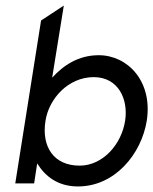

<svg xmlns="http://www.w3.org/2000/svg" viewBox="-20 -661 552 692"><path d="M35 0H103L114 -72C142 -27 187 11 261 11C395 11 490 -107 509 -226C531 -368 440 -462 336 -462C263 -462 209 -426 168 -381L210 -641L128 -587ZM144 -226C156 -304 225 -383 318 -383C406 -383 443 -304 431 -226C418 -141 351 -64 267 -64C173 -64 129 -133 144 -226Z"/></svg>

Font: Charger Pro
Style: Obl
Weight: 400
Designer: Jasper
Foundry: Cannot Into Space Fonts
Version: Version 1.09